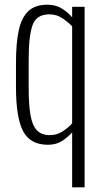

<svg xmlns="http://www.w3.org/2000/svg" viewBox="-20 -607 436 817"><path d="M287 190V-44Q271 -25 245.5 -8Q220 9 184 9Q109 9 78.5 -48.5Q48 -106 48 -237V-340Q48 -422 59.5 -476.5Q71 -531 100 -559Q129 -587 182 -587Q218 -587 244.5 -570Q271 -553 287 -533V-578H340V190ZM192 -32Q221 -32 245 -47Q269 -62 287 -82V-495Q271 -512 246 -529Q221 -546 190 -546Q135 -546 118.5 -500Q102 -454 102 -353V-233Q102 -163 109.5 -118.5Q117 -74 136.5 -53Q156 -32 192 -32Z"/></svg>

Font: Oswald ExtraLight
Style: Regular
Weight: 250
Designer: Vernon Adams
Foundry: Vernon Adams
Version: Version 4.100; ttfautohint (v1.8.1.43-b0c9)